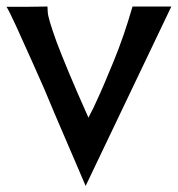

<svg xmlns="http://www.w3.org/2000/svg" viewBox="-38 -581 559 604"><path d="M111.3 -560.5Q111.3 -560.5 112.3 -542Q113.3 -523.4 139.6 -450.2Q154.3 -411.1 178.7 -352.5Q203.1 -293.9 240.2 -210.9Q240.2 -210.9 247.1 -224.6Q254.9 -238.3 265.6 -262.7Q287.1 -308.6 319.3 -387.7Q351.6 -465.8 378.9 -560.5Q419.9 -560.5 501 -560.5Q411.1 -372.1 231.4 3.9Q231.4 3.9 202.1 -64.5Q172.9 -132.8 133.8 -223.6Q117.2 -262.7 100.6 -302.7Q83 -342.8 66.4 -379.9Q36.1 -448.2 12.7 -499Q-10.7 -549.8 -17.6 -559.6Q14.6 -559.6 46.9 -559.6Q79.1 -560.5 111.3 -560.5Z"/></svg>

Font: Urkiola
Style: Regular
Weight: 400
Designer: Eneko Palencia
Version: Version 1.0